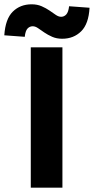

<svg xmlns="http://www.w3.org/2000/svg" viewBox="-66 -872 436 892"><path d="M77 0V-652H224V0ZM223 -692Q197 -692 176.5 -701Q156 -710 140 -721Q124 -732 111 -741Q98 -750 86 -750Q72 -750 62 -739.5Q52 -729 49 -701L-46 -708Q-41 -784 -6.5 -818Q28 -852 81 -852Q107 -852 127.5 -843Q148 -834 164 -823Q180 -812 193 -803Q206 -794 218 -794Q232 -794 242 -805Q252 -816 255 -843L350 -836Q346 -761 311 -726.5Q276 -692 223 -692Z"/></svg>

Font: Source Sans 3 ExtraLight
Style: Bold
Weight: 700
Version: Version 3.052;hotconv 1.1.0;makeotfexe 2.6.0